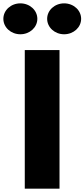

<svg xmlns="http://www.w3.org/2000/svg" viewBox="-90 -1123 503 1143"><path d="M31.2 -1103C-25 -1103 -70 -1062 -70 -1011C-70 -960 -25 -919 31.2 -919C87.2 -919 132.3 -960 132.3 -1011C132.3 -1062 87.2 -1103 31.2 -1103ZM291.8 -1103C235.8 -1103 190.7 -1062 190.7 -1011C190.7 -960 235.8 -919 291.8 -919C348 -919 393 -960 393 -1011C393 -1062 348 -1103 291.8 -1103ZM264.3 -825H57.5V0H264.3Z"/></svg>

Font: Hussar
Style: BdWide
Weight: 700
Foundry: Cannot Into Space Fonts
Version: Version 2.00